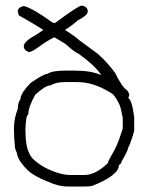

<svg xmlns="http://www.w3.org/2000/svg" viewBox="-20 -681 528 686"><path d="M283.7 -14.6H223.1Q188 -14.6 150.9 -32.2Q102.1 -50.8 78.6 -73.2Q47.9 -103.5 41.5 -127.9Q41.5 -132.8 33.7 -151.4Q29.8 -191.9 29.8 -221.7Q29.8 -257.3 43.5 -292Q43.5 -313.5 53.2 -327.1Q53.2 -346.7 88.4 -383.8Q135.7 -417 148.9 -417Q166.5 -428.7 211.4 -428.7H246.6Q305.7 -428.7 340.3 -413.1V-415Q318.4 -447.8 260.3 -489.3Q246.1 -494.6 213.4 -524.4L174.3 -547.9Q151.9 -538.1 111.8 -508.8Q92.8 -495.1 82.5 -495.1Q64.9 -501.5 64.9 -516.6Q64.9 -533.2 113.8 -559.6L133.3 -573.2V-575.2Q95.7 -599.1 47.4 -626L43.5 -639.6Q43.5 -655.3 64.9 -659.2H66.9Q100.6 -648.9 164.6 -602.5Q170.9 -598.6 176.3 -598.6Q260.3 -661.1 272 -661.1Q293.5 -657.7 293.5 -639.6Q293.5 -626.5 258.3 -608.4Q229 -583.5 213.4 -575.2V-573.2Q250 -550.3 262.2 -538.1L328.6 -489.3Q361.8 -460.4 391.1 -420.9Q416.5 -368.7 434.1 -358.4Q441.9 -348.1 441.9 -340.8Q441.9 -337.4 438 -331.1Q451.7 -323.2 459.5 -262.7V-213.9Q447.8 -170.9 438 -153.3Q438 -144.5 414.6 -104.5Q414.6 -97.7 404.8 -90.8Q404.8 -54.7 309.1 -16.6Q296.4 -14.6 283.7 -14.6ZM281.7 -55.7Q321.3 -55.7 365.7 -98.6Q365.7 -105 379.4 -127.9Q398.9 -158.7 414.6 -210Q418.5 -217.3 418.5 -225.6V-260.7Q412.1 -294.4 406.7 -307.6Q389.2 -344.7 373.5 -350.6Q314 -387.7 256.3 -387.7H211.4Q179.7 -387.7 160.6 -376Q142.6 -376 106 -342.8Q81.5 -299.3 80.6 -270.5Q72.8 -270.5 70.8 -219.7Q70.8 -158.7 84.5 -133.8Q92.8 -109.9 139.2 -83Q192.4 -55.7 232.9 -55.7Z"/></svg>

Font: CEF Fonts CJK
Style: Regular
Weight: 400
Designer: PartyBoss (派对大魔王)
Version: Release 2.25